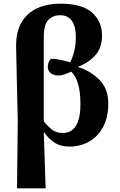

<svg xmlns="http://www.w3.org/2000/svg" viewBox="-20 -788 653 1048"><path d="M73 240 77 -126 68 -527Q66 -612 97 -665Q128 -718 183 -743Q238 -768 308 -768Q428 -768 482.5 -719.5Q537 -671 537 -594Q537 -527 500 -486Q463 -445 407 -424V-422Q476 -400 523.5 -351.5Q571 -303 571 -223Q571 -148 543 -95.5Q515 -43 467 -15.5Q419 12 359 12Q310 12 277 -10Q244 -32 221 -66H219L229 240ZM324 -62Q347 -62 368.5 -74.5Q390 -87 404.5 -121.5Q419 -156 419 -221Q419 -286 406 -330Q393 -374 369 -397Q352 -389 333 -382.5Q314 -376 302 -376Q276 -375 258.5 -387.5Q241 -400 241 -424Q241 -433 244.5 -445Q248 -457 258 -467Q274 -468 303.5 -462.5Q333 -457 363 -448Q376 -472 385 -507.5Q394 -543 394 -587Q394 -643 372.5 -674Q351 -705 308 -705Q270 -705 244.5 -680Q219 -655 219 -587V-126Q238 -101 262.5 -81.5Q287 -62 324 -62Z"/></svg>

Font: Noto Serif
Style: Bold
Weight: 700
Designer: Monotype Design Team
Foundry: Monotype Imaging Inc.
Version: Version 2.014